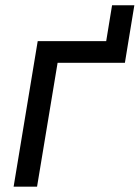

<svg xmlns="http://www.w3.org/2000/svg" viewBox="-20 -696 521 716"><path d="M376 -542.5 397.9 -676.3H481L459 -542.5ZM459 -542.5 445.8 -461.9H194.8L118.2 0H30.8L120.6 -542.5Z"/></svg>

Font: Inter 16pt
Style: Italic
Weight: 400
Italic angle: -9.3988°
Version: Version 4.001;git-66647c0bb